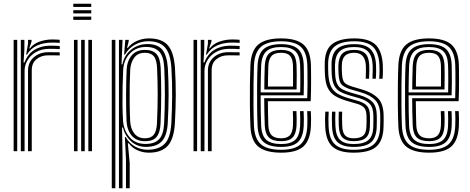

<svg xmlns="http://www.w3.org/2000/svg" viewBox="-20 -815 2532 1035"><path d="M120.8 -520.5 131 -579V-600H150.2V-591.8L137.8 -554H141.2Q159.8 -579 193.1 -590.6Q226.5 -602.2 260 -602.2Q268.5 -602.2 280.5 -601.9Q292.5 -601.5 302 -600.5V-583.8Q294.2 -584.8 282.8 -585.1Q271.2 -585.5 260.2 -585.5Q215.5 -585.5 180.4 -569.8Q145.2 -554 125 -520.5ZM92.2 0V-600H111.5V-549L107 -478.2H112.2Q129 -523.5 165.6 -546.1Q202.2 -568.8 251.2 -568.8Q264 -568.8 279.5 -568.2Q295 -567.8 302 -567V-550.2Q292.8 -551 276.1 -551.4Q259.5 -551.8 246.8 -551.8Q205 -551.8 174.9 -534.8Q144.8 -517.8 128.6 -490.6Q112.5 -463.5 112.5 -433V0ZM53.5 0V-600H72.8V0ZM131 0V-434.5Q131 -479.2 162.5 -506.4Q194 -533.5 239.2 -533.5Q254.8 -533.5 271.8 -533.4Q288.8 -533.2 302 -533V-516.2Q289 -516.5 271.6 -516.6Q254.2 -516.8 239.2 -516.8Q203 -516.8 177.1 -496.2Q151.2 -475.8 151.2 -436V0Z M375 -777.5V-794.8H471.8V-777.5ZM375 -742.8V-760H471.8V-742.8ZM375 -708V-725.5H471.8V-708ZM456.2 0V-600H475.8V0ZM378.8 0V-600H398V0ZM417.5 0V-600H436.8V0Z M659 200V42.5L653.2 -76.2H657.8Q674.2 -45.5 705.5 -26.6Q736.8 -7.8 775.5 -7.8Q835 -7.8 866.9 -39.1Q898.8 -70.5 903.5 -149.8Q907.5 -222 908 -297.2Q908.5 -372.5 904 -448Q898.8 -527.5 868.9 -560.1Q839 -592.8 779.2 -592.8Q740.5 -592.8 706.5 -573.5Q672.5 -554.2 653.5 -520.8H649L655.5 -600H674.2L674 -593.2L665 -557H669.2Q687.2 -580.8 717.9 -594.4Q748.5 -608 783.5 -608Q851.8 -608 884.5 -571.2Q917.2 -534.5 923.2 -449Q927.8 -373.5 927.5 -301.6Q927.2 -229.8 922.8 -149.5Q917.2 -63.5 883.2 -27.8Q849.2 8 782.8 8Q750.8 8 721.8 -4.5Q692.8 -17 673.8 -42.8H669L679.2 64.2V200ZM582.5 200V-600H601.8V200ZM621.2 200V-600H640.5L635.2 -467.8L639.8 -467.5Q649.8 -518 687.4 -547.8Q725 -577.5 775.2 -577.5Q829.8 -577.5 854.9 -546.9Q880 -516.2 884.8 -448.5Q889 -375.5 888.9 -304.5Q888.8 -233.5 884.2 -150Q880.2 -84.2 853 -54.2Q825.8 -24.2 768.5 -23.2Q720.8 -22.5 687.4 -52.5Q654 -82.5 642.2 -127.8H638L640.5 20.5V200ZM764.2 -39Q814 -39 838 -64.9Q862 -90.8 864.8 -150.2Q868.8 -233 868.8 -302.8Q868.8 -372.5 865.5 -447.2Q862.5 -511.2 838.5 -536.6Q814.5 -562 766.8 -562Q715.2 -562 681 -527.4Q646.8 -492.8 644 -437.8Q642 -397 640.9 -347.9Q639.8 -298.8 640.2 -249.9Q640.8 -201 643.5 -161.5Q647.2 -112 678.5 -75.5Q709.8 -39 764.2 -39ZM762 -53.8Q715.2 -53.8 690 -83.8Q664.8 -113.8 662.2 -161.5Q659.5 -223 659.6 -298.4Q659.8 -373.8 662.5 -437.8Q664.5 -485 689.2 -515.5Q714 -546 761.5 -546Q803.2 -546 823.5 -523.8Q843.8 -501.5 846.2 -447.8Q849.2 -377.2 849.1 -307.2Q849 -237.2 845.5 -150.5Q843.5 -100.8 824.2 -77.2Q805 -53.8 762 -53.8ZM761.8 -69.5Q793.2 -69.5 808.8 -88.5Q824.2 -107.5 826.2 -151Q830 -233.5 830 -304.4Q830 -375.2 826.8 -447.5Q824.8 -493 809.2 -511.8Q793.8 -530.5 761.2 -530.5Q723 -530.5 703.4 -503.8Q683.8 -477 681.8 -437Q680 -402.8 679.2 -355Q678.5 -307.2 679 -256.2Q679.5 -205.2 681.8 -161.2Q683.8 -120.5 704.4 -95Q725 -69.5 761.8 -69.5Z M1090.5 -520.5 1100.8 -579V-600H1120V-591.8L1107.5 -554H1111Q1129.5 -579 1162.9 -590.6Q1196.2 -602.2 1229.8 -602.2Q1238.2 -602.2 1250.2 -601.9Q1262.2 -601.5 1271.8 -600.5V-583.8Q1264 -584.8 1252.5 -585.1Q1241 -585.5 1230 -585.5Q1185.2 -585.5 1150.1 -569.8Q1115 -554 1094.8 -520.5ZM1062 0V-600H1081.2V-549L1076.8 -478.2H1082Q1098.8 -523.5 1135.4 -546.1Q1172 -568.8 1221 -568.8Q1233.8 -568.8 1249.2 -568.2Q1264.8 -567.8 1271.8 -567V-550.2Q1262.5 -551 1245.9 -551.4Q1229.2 -551.8 1216.5 -551.8Q1174.8 -551.8 1144.6 -534.8Q1114.5 -517.8 1098.4 -490.6Q1082.2 -463.5 1082.2 -433V0ZM1023.2 0V-600H1042.5V0ZM1100.8 0V-434.5Q1100.8 -479.2 1132.2 -506.4Q1163.8 -533.5 1209 -533.5Q1224.5 -533.5 1241.5 -533.4Q1258.5 -533.2 1271.8 -533V-516.2Q1258.8 -516.5 1241.4 -516.6Q1224 -516.8 1209 -516.8Q1172.8 -516.8 1146.9 -496.2Q1121 -475.8 1121 -436V0Z M1496 8Q1413 8 1373.2 -24Q1333.5 -56 1330 -133.5Q1327.8 -185.2 1327.1 -245.4Q1326.5 -305.5 1327.2 -363.1Q1328 -420.8 1330 -465.2Q1334 -543.5 1373.5 -575.8Q1413 -608 1494.8 -608Q1576.8 -608 1614.6 -575.9Q1652.5 -543.8 1656 -467.8Q1656.2 -460.2 1656.6 -438.1Q1657 -416 1657 -386.2Q1657 -356.5 1656.6 -325.6Q1656.2 -294.8 1654.8 -269.5H1424Q1424.2 -233 1424.9 -201.9Q1425.5 -170.8 1426.5 -139.5Q1428.2 -102 1444.4 -85.8Q1460.5 -69.5 1496 -69.5Q1526.2 -69.5 1541.8 -84.8Q1557.2 -100 1559.2 -138.2Q1560 -154.8 1559.9 -176.2Q1559.8 -197.8 1558.5 -215.8H1578Q1579.2 -195.8 1579.2 -173.9Q1579.2 -152 1578.5 -137.5Q1576.2 -92.8 1556.9 -73.4Q1537.5 -54 1496 -54Q1450.2 -54 1429.8 -73.8Q1409.2 -93.5 1407.2 -138.5Q1405.8 -174.2 1405.1 -212Q1404.5 -249.8 1404.2 -285.5H1636.2Q1637.5 -319.5 1637.6 -357.9Q1637.8 -396.2 1637.4 -426.6Q1637 -457 1636.5 -467Q1633.5 -534.2 1600.6 -563.4Q1567.8 -592.5 1494.8 -592.5Q1422.8 -592.5 1387.8 -563.4Q1352.8 -534.2 1349 -463.2Q1347.5 -423.8 1346.8 -366Q1346 -308.2 1346.5 -247.1Q1347 -186 1349 -136Q1352.2 -67.8 1386 -37.6Q1419.8 -7.5 1496 -7.5Q1567.2 -7.5 1600.2 -36.9Q1633.2 -66.2 1636.5 -135Q1637.2 -150.8 1637.2 -174.1Q1637.2 -197.5 1635.8 -215.8H1655.2Q1656.8 -197.5 1656.8 -174Q1656.8 -150.5 1656 -134.2Q1652.2 -58 1615 -25Q1577.8 8 1496 8ZM1496 -23Q1431.8 -23 1401.5 -48.9Q1371.2 -74.8 1368.5 -136.2Q1366.5 -181.2 1366 -240.8Q1365.5 -300.2 1366 -359.2Q1366.5 -418.2 1368.5 -461.8Q1371.5 -526 1402.4 -551.5Q1433.2 -577 1494.8 -577Q1557.2 -577 1585.9 -551.5Q1614.5 -526 1617.2 -466.5Q1617.5 -457.5 1617.9 -431.2Q1618.2 -405 1618.2 -370.2Q1618.2 -335.5 1617 -301.2H1385Q1385 -257.8 1385.6 -214.8Q1386.2 -171.8 1387.8 -138Q1390.2 -83.8 1415.9 -61.1Q1441.5 -38.5 1496 -38.5Q1546 -38.5 1570.6 -60.5Q1595.2 -82.5 1597.8 -136.2Q1598.5 -151.8 1598.5 -174.1Q1598.5 -196.5 1597.2 -215.8H1616.8Q1618 -196.5 1618 -174.1Q1618 -151.8 1617.2 -135.8Q1614.2 -75.2 1586.1 -49.1Q1558 -23 1496 -23ZM1385 -317H1598.2Q1599 -347.2 1599 -377.6Q1599 -408 1598.6 -431.8Q1598.2 -455.5 1597.8 -465.8Q1595.5 -516.8 1571.6 -539.1Q1547.8 -561.5 1494.8 -561.5Q1441 -561.5 1415.8 -538.4Q1390.5 -515.2 1387.8 -460.8Q1386.5 -430.5 1385.9 -392.4Q1385.2 -354.2 1385 -317ZM1404.8 -332.8Q1404.8 -357.2 1405.4 -394.1Q1406 -431 1407.2 -459.8Q1409.5 -506.5 1430.2 -526.2Q1451 -546 1494.8 -546Q1537.5 -546 1557 -527.1Q1576.5 -508.2 1578.5 -465.2Q1579.2 -450.2 1579.5 -411.5Q1579.8 -372.8 1578.8 -332.8ZM1424.2 -348.5H1559.5Q1560.2 -386.2 1559.9 -419.8Q1559.5 -453.2 1559.2 -463.5Q1557.8 -498 1543.4 -514.2Q1529 -530.5 1494.8 -530.5Q1459.5 -530.5 1443.9 -513.4Q1428.2 -496.2 1426.5 -459Q1425.5 -430.5 1425 -403.8Q1424.5 -377 1424.2 -348.5Z M1886 -54Q1846.5 -54 1827.2 -72.6Q1808 -91.2 1806.2 -137.2Q1805.8 -156 1805.5 -175.5Q1805.2 -195 1806.2 -213H1824.5Q1823.5 -195 1823.8 -177.4Q1824 -159.8 1824.8 -137.8Q1825.8 -100.8 1840.2 -85.1Q1854.8 -69.5 1886 -69.5Q1921.8 -69.5 1938 -83.9Q1954.2 -98.2 1955.2 -132.8Q1956 -150.8 1956 -160.9Q1956 -171 1955.8 -187.8Q1955.5 -219.8 1943.6 -233.6Q1931.8 -247.5 1906 -255L1854.8 -269.8Q1814.2 -281.2 1787.6 -297Q1761 -312.8 1747.2 -340.4Q1733.5 -368 1731.5 -415.2Q1730.8 -432 1730.6 -442.5Q1730.5 -453 1730.5 -465.2Q1729 -543.2 1768.4 -575.6Q1807.8 -608 1890 -608Q1967.8 -608 2003.2 -575.1Q2038.8 -542.2 2043.5 -467Q2044.2 -455 2044.1 -432.6Q2044 -410.2 2042.2 -390.5H2024Q2025.8 -410.8 2025.9 -432.9Q2026 -455 2025.2 -466Q2021.5 -533 1990.2 -562.8Q1959 -592.5 1890 -592.5Q1815 -592.5 1781.5 -562.2Q1748 -532 1748.8 -464Q1748.8 -453 1748.9 -441.9Q1749 -430.8 1749.8 -415.5Q1752.5 -371.2 1765.4 -346.6Q1778.2 -322 1801.6 -308.8Q1825 -295.5 1859.8 -285.5L1910.8 -270.8Q1943.8 -261 1959 -243.6Q1974.2 -226.2 1974.2 -187.8Q1974.2 -169.5 1974.4 -160.1Q1974.5 -150.8 1973.8 -132.2Q1972.8 -91.5 1952.9 -72.8Q1933 -54 1886 -54ZM1886 -23Q1827.2 -23 1799.6 -48.6Q1772 -74.2 1769.8 -135.8Q1769 -154.2 1768.9 -175.2Q1768.8 -196.2 1769.8 -213H1788Q1787 -196.2 1787.1 -175.6Q1787.2 -155 1788 -136.5Q1790 -82.8 1813.5 -60.6Q1837 -38.5 1886 -38.5Q1941 -38.5 1966 -60Q1991 -81.5 1992.2 -132.5Q1992.8 -147.8 1992.8 -159.9Q1992.8 -172 1992.8 -187.8Q1992.8 -235.2 1972.6 -255.5Q1952.5 -275.8 1915 -286.2L1864.8 -300.5Q1834.5 -309.2 1813.8 -320.8Q1793 -332.2 1781.8 -354.1Q1770.5 -376 1768.2 -415.2Q1767.5 -429.2 1767.4 -441.1Q1767.2 -453 1767.2 -464Q1766.5 -524 1796.1 -550.5Q1825.8 -577 1890 -577Q1950.2 -577 1977.1 -550Q2004 -523 2007 -465.2Q2007.8 -453.2 2007.6 -431.2Q2007.5 -409.2 2005.8 -390.5H1987.8Q1988.8 -409 1989 -431.9Q1989.2 -454.8 1989 -462.8Q1986.5 -516 1962.5 -538.8Q1938.5 -561.5 1890 -561.5Q1835.5 -561.5 1811.1 -538.4Q1786.8 -515.2 1785.8 -464.5Q1785.5 -449.2 1785.9 -439.1Q1786.2 -429 1786.8 -415.8Q1788.2 -381.2 1797.8 -362.4Q1807.2 -343.5 1825.1 -333.8Q1843 -324 1869.8 -316.2L1919.5 -302Q1966 -288.5 1988.6 -264.4Q2011.2 -240.2 2011.2 -187.8Q2011.2 -174.5 2011.2 -161.8Q2011.2 -149 2010.8 -132.2Q2009.2 -74.2 1980.8 -48.6Q1952.2 -23 1886 -23ZM1886 8Q1808.2 8 1772.1 -24.5Q1736 -57 1733 -134.2Q1732.2 -154.8 1732.2 -174.8Q1732.2 -194.8 1733.5 -213H1751.8Q1750.5 -196.5 1750.5 -175.4Q1750.5 -154.2 1751.2 -135Q1754 -65.2 1786 -36.4Q1818 -7.5 1886 -7.5Q1962 -7.5 1994.9 -36.8Q2027.8 -66 2029.2 -131.8Q2029.8 -150.2 2029.8 -159.9Q2029.8 -169.5 2029.8 -187.8Q2029.8 -248 2002.6 -275.5Q1975.5 -303 1924 -317.8L1874.8 -332Q1841.8 -341.5 1824.5 -356.4Q1807.2 -371.2 1805.2 -415.8Q1804.5 -430.2 1804.1 -440.1Q1803.8 -450 1804.2 -463.5Q1805.5 -505.5 1825.1 -525.8Q1844.8 -546 1890 -546Q1929.2 -546 1949 -526.6Q1968.8 -507.2 1970.5 -462.2Q1971 -452.5 1970.9 -432.6Q1970.8 -412.8 1969.5 -390.5H1951.5Q1952.5 -411 1952.6 -432.4Q1952.8 -453.8 1952.2 -461.5Q1948.5 -530.5 1890 -530.5Q1857.2 -530.5 1840.4 -514.9Q1823.5 -499.2 1822.8 -463.5Q1822.2 -449.2 1822.5 -439.5Q1822.8 -429.8 1823.8 -416Q1825.8 -379 1838.8 -367.6Q1851.8 -356.2 1880 -347.8L1928.5 -333.5Q1986.5 -316.8 2017.2 -286Q2048 -255.2 2048 -187.8Q2048 -169 2048.1 -159.5Q2048.2 -150 2047.5 -131.8Q2046 -58.8 2009.6 -25.4Q1973.2 8 1886 8Z M2293.5 8Q2210.5 8 2170.8 -24Q2131 -56 2127.5 -133.5Q2125.2 -185.2 2124.6 -245.4Q2124 -305.5 2124.8 -363.1Q2125.5 -420.8 2127.5 -465.2Q2131.5 -543.5 2171 -575.8Q2210.5 -608 2292.2 -608Q2374.2 -608 2412.1 -575.9Q2450 -543.8 2453.5 -467.8Q2453.8 -460.2 2454.1 -438.1Q2454.5 -416 2454.5 -386.2Q2454.5 -356.5 2454.1 -325.6Q2453.8 -294.8 2452.2 -269.5H2221.5Q2221.8 -233 2222.4 -201.9Q2223 -170.8 2224 -139.5Q2225.8 -102 2241.9 -85.8Q2258 -69.5 2293.5 -69.5Q2323.8 -69.5 2339.2 -84.8Q2354.8 -100 2356.8 -138.2Q2357.5 -154.8 2357.4 -176.2Q2357.2 -197.8 2356 -215.8H2375.5Q2376.8 -195.8 2376.8 -173.9Q2376.8 -152 2376 -137.5Q2373.8 -92.8 2354.4 -73.4Q2335 -54 2293.5 -54Q2247.8 -54 2227.2 -73.8Q2206.8 -93.5 2204.8 -138.5Q2203.2 -174.2 2202.6 -212Q2202 -249.8 2201.8 -285.5H2433.8Q2435 -319.5 2435.1 -357.9Q2435.2 -396.2 2434.9 -426.6Q2434.5 -457 2434 -467Q2431 -534.2 2398.1 -563.4Q2365.2 -592.5 2292.2 -592.5Q2220.2 -592.5 2185.2 -563.4Q2150.2 -534.2 2146.5 -463.2Q2145 -423.8 2144.2 -366Q2143.5 -308.2 2144 -247.1Q2144.5 -186 2146.5 -136Q2149.8 -67.8 2183.5 -37.6Q2217.2 -7.5 2293.5 -7.5Q2364.8 -7.5 2397.8 -36.9Q2430.8 -66.2 2434 -135Q2434.8 -150.8 2434.8 -174.1Q2434.8 -197.5 2433.2 -215.8H2452.8Q2454.2 -197.5 2454.2 -174Q2454.2 -150.5 2453.5 -134.2Q2449.8 -58 2412.5 -25Q2375.2 8 2293.5 8ZM2293.5 -23Q2229.2 -23 2199 -48.9Q2168.8 -74.8 2166 -136.2Q2164 -181.2 2163.5 -240.8Q2163 -300.2 2163.5 -359.2Q2164 -418.2 2166 -461.8Q2169 -526 2199.9 -551.5Q2230.8 -577 2292.2 -577Q2354.8 -577 2383.4 -551.5Q2412 -526 2414.8 -466.5Q2415 -457.5 2415.4 -431.2Q2415.8 -405 2415.8 -370.2Q2415.8 -335.5 2414.5 -301.2H2182.5Q2182.5 -257.8 2183.1 -214.8Q2183.8 -171.8 2185.2 -138Q2187.8 -83.8 2213.4 -61.1Q2239 -38.5 2293.5 -38.5Q2343.5 -38.5 2368.1 -60.5Q2392.8 -82.5 2395.2 -136.2Q2396 -151.8 2396 -174.1Q2396 -196.5 2394.8 -215.8H2414.2Q2415.5 -196.5 2415.5 -174.1Q2415.5 -151.8 2414.8 -135.8Q2411.8 -75.2 2383.6 -49.1Q2355.5 -23 2293.5 -23ZM2182.5 -317H2395.8Q2396.5 -347.2 2396.5 -377.6Q2396.5 -408 2396.1 -431.8Q2395.8 -455.5 2395.2 -465.8Q2393 -516.8 2369.1 -539.1Q2345.2 -561.5 2292.2 -561.5Q2238.5 -561.5 2213.2 -538.4Q2188 -515.2 2185.2 -460.8Q2184 -430.5 2183.4 -392.4Q2182.8 -354.2 2182.5 -317ZM2202.2 -332.8Q2202.2 -357.2 2202.9 -394.1Q2203.5 -431 2204.8 -459.8Q2207 -506.5 2227.8 -526.2Q2248.5 -546 2292.2 -546Q2335 -546 2354.5 -527.1Q2374 -508.2 2376 -465.2Q2376.8 -450.2 2377 -411.5Q2377.2 -372.8 2376.2 -332.8ZM2221.8 -348.5H2357Q2357.8 -386.2 2357.4 -419.8Q2357 -453.2 2356.8 -463.5Q2355.2 -498 2340.9 -514.2Q2326.5 -530.5 2292.2 -530.5Q2257 -530.5 2241.4 -513.4Q2225.8 -496.2 2224 -459Q2223 -430.5 2222.5 -403.8Q2222 -377 2221.8 -348.5Z"/></svg>

Font: Big Shoulders Inline Text SemiBold
Style: Regular
Weight: 600
Designer: Patric King
Foundry: XO Type Co
Version: Version 1.000